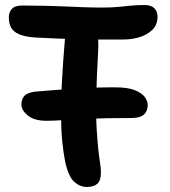

<svg xmlns="http://www.w3.org/2000/svg" viewBox="-20 -730 674 763"><path d="M165 -250Q116 -250 90.5 -271Q65 -292 65 -315Q65 -336 77 -349Q89 -362 121 -366Q204 -373 280.5 -378Q357 -383 436 -383Q487 -383 515 -372Q543 -361 555 -345Q567 -329 567 -311Q567 -289 552 -275Q537 -261 502 -261Q398 -261 333 -258Q268 -255 229 -252.5Q190 -250 165 -250ZM325 13Q298 13 275 -7.5Q252 -28 239 -87Q232 -123 227.5 -167Q223 -211 222.5 -268.5Q222 -326 226 -403.5Q230 -481 239 -587Q241 -614 255.5 -631Q270 -648 294 -648Q341 -648 357.5 -620Q374 -592 370 -526Q364 -420 362.5 -345Q361 -270 364 -220Q367 -170 370.5 -137.5Q374 -105 377.5 -83.5Q381 -62 381 -44Q381 -13 367 0Q353 13 325 13ZM471 -573Q418 -573 372.5 -573Q327 -573 286 -574Q245 -575 204 -577Q163 -579 119 -581Q78 -584 55.5 -594Q33 -604 24 -620.5Q15 -637 15 -661Q15 -681 27 -694.5Q39 -708 68 -708Q118 -708 158.5 -707Q199 -706 235.5 -704.5Q272 -703 308.5 -701.5Q345 -700 385 -700Q423 -700 449.5 -702.5Q476 -705 500 -707.5Q524 -710 555 -710Q581 -710 593.5 -697Q606 -684 606 -663Q606 -632 586 -612Q566 -592 535 -582.5Q504 -573 471 -573Z"/></svg>

Font: Shantell Sans SemiBold
Style: Regular
Weight: 600
Designer: Stephen Nixon, Anya Danilova, Shantell Martin
Foundry: Arrow Type
Version: Version 1.011;[c5ecc13dd]